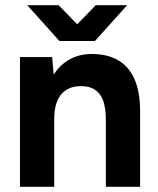

<svg xmlns="http://www.w3.org/2000/svg" viewBox="-20 -720 608 740"><path d="M57 0V-500H181L189 -408V0ZM388 0V-256H520V0ZM388 -256Q388 -307 376.5 -335Q365 -363 344 -375.5Q323 -388 295 -388Q244 -389 216.5 -357Q189 -325 189 -262H145Q145 -342 168.5 -397.5Q192 -453 234.5 -482.5Q277 -512 334 -512Q393 -512 435 -488Q477 -464 499 -413.5Q521 -363 520 -283V-256ZM218 -562V-565L349 -700H470L346 -562ZM209 -562 85 -700H206L337 -565V-562Z"/></svg>

Font: Figtree
Style: Bold
Weight: 700
Designer: Erik Kennedy
Foundry: Erik Kennedy
Version: Version 2.001;gftools[0.9.30]